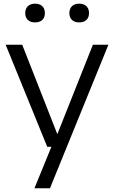

<svg xmlns="http://www.w3.org/2000/svg" viewBox="-20 -780 606 1020"><path d="M163 220 253 0 281.5 -59.5 473.5 -542.5H556L245.5 220ZM231 0 10 -542.5H98L311 0ZM400.5 -661Q376 -661 362.2 -674.2Q348.5 -687.5 348.5 -710.5Q348.5 -733.5 362.2 -747Q376 -760.5 400.5 -760.5Q425.5 -760.5 439.2 -747Q453 -733.5 453 -710.5Q453 -687.5 439.2 -674.2Q425.5 -661 400.5 -661ZM166.5 -661Q141.5 -661 127.8 -674.2Q114 -687.5 114 -710.5Q114 -733.5 127.8 -747Q141.5 -760.5 166.5 -760.5Q191 -760.5 204.8 -747Q218.5 -733.5 218.5 -710.5Q218.5 -687.5 204.8 -674.2Q191 -661 166.5 -661Z"/></svg>

Font: Encode Sans SemiExpanded
Style: Regular
Weight: 400
Width: 6
Designer: Multiple Designers
Foundry: Impallari Type
Version: Version 3.002